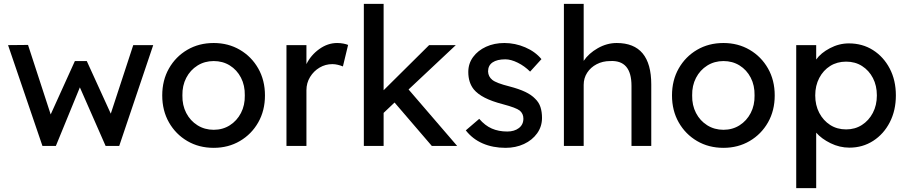

<svg xmlns="http://www.w3.org/2000/svg" viewBox="-20 -760 4726 1000"><path d="M201 0 22 -525 126 -526 244 -164 370 -442H432L557 -168L674 -525H778L601 0H530L396 -305L271 0Z M1093 10Q1016 10 955.5 -25.5Q895 -61 860 -122.5Q825 -184 825 -263Q825 -342 860 -403.5Q895 -465 955.5 -500.5Q1016 -536 1093 -536Q1169 -536 1229.5 -500.5Q1290 -465 1325 -403.5Q1360 -342 1360 -263Q1360 -184 1325 -122.5Q1290 -61 1229.5 -25.5Q1169 10 1093 10ZM1093 -84Q1140 -84 1177 -107.5Q1214 -131 1235 -171.5Q1256 -212 1255 -263Q1256 -315 1235 -355.5Q1214 -396 1177 -419Q1140 -442 1093 -442Q1046 -442 1008.5 -418.5Q971 -395 950 -354.5Q929 -314 930 -263Q929 -212 950 -171.5Q971 -131 1008.5 -107.5Q1046 -84 1093 -84Z M1472 0V-525H1576V-426Q1599 -473 1643 -504.5Q1687 -536 1736 -536Q1753 -536 1768.5 -533Q1784 -530 1793 -526L1766 -414Q1754 -419 1739.5 -422.5Q1725 -426 1711 -426Q1675 -426 1644.5 -408Q1614 -390 1595 -359Q1576 -328 1576 -290V0Z M1875 0V-740H1978V-290L2215 -525H2354L2108 -294L2361 0H2229L2035 -226L1978 -172V0Z M2613 10Q2547 10 2494 -13Q2441 -36 2406 -81L2476 -141Q2506 -106 2541.5 -90.5Q2577 -75 2622 -75Q2659 -75 2682.5 -93Q2706 -111 2706 -142Q2706 -168 2687 -184Q2668 -199 2600 -217Q2542 -232 2505 -251Q2468 -270 2448 -294Q2419 -330 2419 -385Q2419 -429 2444 -463Q2469 -497 2511.5 -516.5Q2554 -536 2607 -536Q2663 -536 2715.5 -513.5Q2768 -491 2800 -452L2741 -387Q2712 -416 2676.5 -433.5Q2641 -451 2612 -451Q2569 -451 2545.5 -435Q2522 -419 2522 -388Q2523 -361 2544 -344Q2565 -327 2633 -310Q2683 -297 2715.5 -281.5Q2748 -266 2767 -246Q2787 -227 2795 -202Q2803 -177 2803 -146Q2803 -101 2777.5 -65.5Q2752 -30 2709 -10Q2666 10 2613 10Z M2917 0V-740H3020V-443Q3046 -482 3093.5 -509Q3141 -536 3192 -536Q3372 -536 3372 -320V0H3269V-313Q3269 -448 3158 -442Q3119 -442 3087.5 -425.5Q3056 -409 3038 -381Q3020 -353 3020 -318V0Z M3748 10Q3671 10 3610.5 -25.5Q3550 -61 3515 -122.5Q3480 -184 3480 -263Q3480 -342 3515 -403.5Q3550 -465 3610.5 -500.5Q3671 -536 3748 -536Q3824 -536 3884.5 -500.5Q3945 -465 3980 -403.5Q4015 -342 4015 -263Q4015 -184 3980 -122.5Q3945 -61 3884.5 -25.5Q3824 10 3748 10ZM3748 -84Q3795 -84 3832 -107.5Q3869 -131 3890 -171.5Q3911 -212 3910 -263Q3911 -315 3890 -355.5Q3869 -396 3832 -419Q3795 -442 3748 -442Q3701 -442 3663.5 -418.5Q3626 -395 3605 -354.5Q3584 -314 3585 -263Q3584 -212 3605 -171.5Q3626 -131 3663.5 -107.5Q3701 -84 3748 -84Z M4127 220V-525H4231V-450Q4255 -484 4302.5 -509Q4350 -534 4401 -534Q4472 -534 4527 -499Q4582 -464 4614 -403Q4646 -342 4646 -263Q4646 -185 4614.5 -123.5Q4583 -62 4528 -26.5Q4473 9 4404 9Q4353 9 4306 -14Q4259 -37 4231 -69V220ZM4387 -86Q4433 -86 4469 -109Q4505 -132 4526 -172Q4547 -212 4547 -263Q4547 -314 4526.5 -353.5Q4506 -393 4470 -416Q4434 -439 4387 -439Q4340 -439 4304 -416.5Q4268 -394 4247 -354Q4226 -314 4226 -263Q4226 -212 4247 -172Q4268 -132 4304 -109Q4340 -86 4387 -86Z"/></svg>

Font: Lexend Deca
Style: Regular
Weight: 400
Designer: Bonnie Shaver-Troup, Thomas Jockin
Foundry: Lexend
Version: Version 1.008; ttfautohint (v1.8.4.7-5d5b)